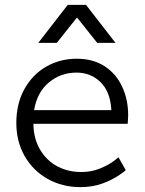

<svg xmlns="http://www.w3.org/2000/svg" viewBox="-20 -756 594 788"><path d="M295 -515Q362 -515 409.5 -484Q457 -453 481.5 -400Q506 -347 506 -283Q506 -272 505 -262Q504 -252 504 -248H117Q118 -186 145 -141Q172 -96 216 -73Q260 -50 313 -50Q354 -50 388 -63.5Q422 -77 444 -93Q466 -109 466 -111L496 -58Q496 -56 469.5 -37.5Q443 -19 402 -3.5Q361 12 310 12Q236 12 176 -21.5Q116 -55 81.5 -115Q47 -175 47 -251Q47 -331 80.5 -391Q114 -451 170.5 -483Q227 -515 295 -515ZM294 -458Q229 -458 180.5 -417.5Q132 -377 120 -304H437Q433 -379 393 -418.5Q353 -458 294 -458ZM258 -736H333L454 -580H379L297 -683H295L213 -580H137Z"/></svg>

Font: Museo Sans Light
Style: Regular
Weight: 300
Designer: Jos Buivenga
Foundry: Jos Buivenga & Rosetta Type Foundry (extension, remastering)
Version: Version 3.600;PS 1.000;hotconv 1.0.88;makeotf.lib2.5.647800;